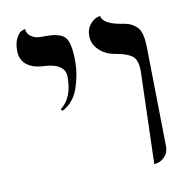

<svg xmlns="http://www.w3.org/2000/svg" viewBox="-68 -625 681 697"><g transform="rotate(-10 272.5 -276.5)"><path d="M151.9 -243.2 146 -250Q190.9 -283.2 190.9 -360.8Q190.9 -411.6 111.8 -415Q70.8 -417 48.8 -435.5Q26.9 -454.1 26.9 -486.8Q26.9 -516.6 37.4 -534.9Q47.9 -553.2 58.6 -556.2L68.8 -559.1Q70.8 -541 84 -532Q97.2 -522.9 108.2 -522Q119.1 -521 140.1 -521Q193.4 -521 210.7 -500Q228 -479 228 -411.1Q228 -364.3 211.4 -315.2Q194.8 -266.1 151.9 -243.2ZM445.8 5.9 456.1 -335.9Q456.1 -376 438.5 -390.9Q420.9 -405.8 377.9 -413.1Q340.8 -418.9 317.4 -441.4Q293.9 -463.9 293.9 -494.1Q293.9 -519 306.9 -534.9Q319.8 -550.8 332.5 -555.2L345.2 -559.1Q350.1 -530.3 407.2 -519Q433.1 -515.1 444.6 -511Q456.1 -506.8 469.5 -495.8Q482.9 -484.9 488 -463.4Q493.2 -441.9 493.2 -405.8L499 -50.8Q499 -27.8 485.6 -13.9Q472.2 0 459 2.9Z"/></g></svg>

Font: Linux Biolinum O
Style: Bold
Weight: 700
Designer: Philipp H. Poll
Foundry: Philipp H. Poll
Version: Version 1.3.2